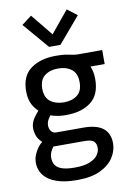

<svg xmlns="http://www.w3.org/2000/svg" viewBox="-100 -796 713 1055"><g transform="rotate(-10 256.0 -268.0)"><path d="M244.6 198.2Q184.6 198.2 144.3 186.8Q104 175.3 80.1 156.2Q56.2 137.2 45.9 113.8Q35.6 90.3 35.6 65.9Q35.6 43 44.2 21.7Q52.7 0.5 65.2 -16.1Q77.6 -32.7 90.3 -41.5Q67.9 -62 60.8 -83.3Q53.7 -104.5 53.7 -124Q53.7 -150.4 69.3 -175.8Q80.6 -193.4 99.1 -214.4Q80.1 -232.4 68.4 -253.9Q51.3 -284.7 51.3 -331.1Q51.3 -415 104.7 -454.8Q158.2 -494.6 245.6 -494.6Q280.8 -494.6 300.5 -491.5Q320.3 -488.3 334.5 -484.9Q348.6 -481.4 365.7 -481.4H502.4V-403.3H423.3Q437 -372.1 437 -331.1Q437 -244.6 385 -204.3Q333 -164.1 245.6 -164.1Q206.5 -164.1 178.7 -171.9Q168.9 -174.3 159.7 -177.7Q153.8 -170.4 148.9 -162.1Q137.2 -144 137.2 -125Q137.2 -106.4 147.2 -93Q157.2 -79.6 174.8 -79.6H326.7Q400.4 -79.6 436.3 -51Q472.2 -22.5 472.2 33.7Q472.2 73.7 448.2 111.6Q424.3 149.4 374 173.8Q323.7 198.2 244.6 198.2ZM245.6 -234.9Q291.5 -234.9 320.6 -257.3Q349.6 -279.8 349.6 -329.1Q349.6 -378.4 320.6 -401.1Q291.5 -423.8 245.6 -423.8Q199.7 -423.8 170.4 -401.1Q141.1 -378.4 141.1 -329.1Q141.1 -280.3 170.2 -257.8Q199.2 -235.4 245.6 -234.9ZM242.7 128.4Q294.4 128.4 325.7 115.7Q356.9 103 370.8 83.3Q384.8 63.5 384.8 43Q384.8 20 371.8 7.1Q358.9 -5.9 318.4 -5.9H146.5Q142.1 0.5 137.7 6.8Q123.5 28.8 123.5 53.7Q123.5 66.4 127.4 79.6Q131.3 92.8 143.3 104Q155.3 115.2 179.2 121.8Q203.1 128.4 242.7 128.4ZM217.8 -549.3 94.7 -693.4 149.9 -735.4 249 -613.8 349.1 -735.4 403.8 -693.4 281.2 -549.3Z"/></g></svg>

Font: Anaheim SemiBold
Style: Regular
Weight: 600
Version: Version 2.001